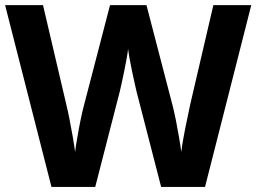

<svg xmlns="http://www.w3.org/2000/svg" viewBox="-20 -734 1007 754"><path d="M727.1 -324.2 817.9 -713.9H966.8L785.2 0H612.8L516.1 -375Q514.2 -383.3 509 -406.2Q503.9 -429.2 498 -457Q492.2 -484.9 488 -508.5Q483.9 -532.2 482.9 -542Q481.9 -529.8 477.8 -506.6Q473.6 -483.4 468.3 -457Q462.9 -430.7 458 -408Q453.1 -385.3 450.2 -374L354 0H182.1L0 -713.9H148.9L240.2 -324.2Q243.2 -312.5 246.3 -297.9Q249.5 -283.2 252.9 -266.1Q259.8 -231 265.9 -196Q272 -161.1 274.9 -137.2Q276.4 -149.9 278.6 -164.8Q280.8 -179.7 284.2 -196.8Q290 -231.4 296.6 -263.7Q303.2 -295.9 308.1 -314L412.1 -713.9H555.2L659.2 -314Q661.6 -304.7 664.3 -292.2Q667 -279.8 670.4 -263.7Q676.8 -231 682.9 -196Q689 -161.1 691.9 -137.2Q693.4 -149.9 695.6 -164.8Q697.8 -179.7 701.2 -196.8Q706.5 -226.6 714.6 -264.2Q722.7 -301.8 727.1 -324.2Z"/></svg>

Font: Nokora
Style: Bold
Weight: 700
Designer: Danh Hong
Version: Version 8.000; ttfautohint (v1.8.3)